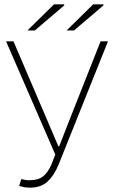

<svg xmlns="http://www.w3.org/2000/svg" viewBox="-20 -850 522 882"><path d="M118 12Q102 12 91.5 10Q81 8 68 4L78 -28Q86 -25 95 -23.5Q104 -22 114 -22Q155 -22 177.5 -39.5Q200 -57 216 -94L234 -140L8 -660H42L202 -286L248 -178H252L294 -286L442 -660H476L250 -96Q230 -46 199.5 -17Q169 12 118 12ZM106 -710 228 -830H274L276 -826L140 -710ZM286 -710 408 -830H454L456 -826L320 -710Z"/></svg>

Font: SourceSans3VF
Style: Regular
Weight: 200
Designer: Paul D. Hunt
Foundry: Adobe
Version: Version 3.052;hotconv 1.1.0;makeotfexe 2.6.0